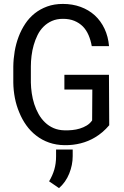

<svg xmlns="http://www.w3.org/2000/svg" viewBox="-20 -741 640 993"><path d="M544.9 -93.3 543.5 -354H313V-277.8H457.5L456.5 -118.2Q445.3 -102.1 428.7 -92Q412.1 -82 393.1 -76.2Q374 -70.3 353.8 -68.4Q333.5 -66.4 314.9 -66.9Q282.7 -67.4 257.3 -78.4Q231.9 -89.4 212.9 -107.9Q193.4 -126.5 179.7 -150.9Q166 -175.3 157.2 -202.6Q148.4 -230 144.3 -258.5Q140.1 -287.1 139.6 -314V-397.5Q139.6 -423.8 143.1 -452.1Q146.5 -480.5 154.3 -507.8Q162.1 -535.2 174.3 -559.8Q186.5 -584.5 205.1 -603Q223.6 -621.6 248.5 -632.6Q273.4 -643.6 305.7 -643.6Q339.4 -643.6 364.7 -633.1Q390.1 -622.6 408.7 -604Q426.8 -585.4 438 -559.3Q449.2 -533.2 454.6 -502.4H543.9Q539.6 -552.2 520.5 -592.5Q501.5 -632.8 470.2 -661.6Q439 -689.9 397 -705.3Q355 -720.7 305.2 -720.7Q260.3 -720.7 224.1 -707.5Q188 -694.3 159.7 -671.9Q130.9 -648.9 110.4 -617.9Q89.8 -586.9 76.2 -550.8Q62.5 -514.6 55.9 -475.3Q49.3 -436 48.8 -396.5V-314Q49.3 -273.9 56.9 -234.6Q64.5 -195.3 79.6 -159.7Q94.2 -123.5 116.2 -92.8Q138.2 -62 167.5 -39.6Q196.8 -16.6 233.6 -3.7Q270.5 9.3 314.5 9.8Q357.9 10.3 397.5 0.2Q437 -9.8 471.2 -30.3Q491.2 -42 509.8 -57.9Q528.3 -73.7 544.9 -93.3ZM356 66.4V32.2H270V67.9Q270 104.5 261 135.5Q252 166.5 233.9 196.8L285.2 231.9Q319.8 201.7 337.9 157Q356 112.3 356 66.4Z"/></svg>

Font: RobotoMono Nerd Font
Style: Regular
Weight: 400
Monospace: yes
Designer: Google
Version: Version 3.000;Nerd Fonts 3.2.1